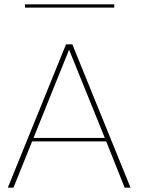

<svg xmlns="http://www.w3.org/2000/svg" viewBox="-20 -864 660 884"><path d="M16 0 284 -660H313L581 0H554L453 -253L489 -213H108L144 -253L42 0ZM117 -186 113 -229H485L480 -186L290 -655H306ZM95 -829V-844H506V-829Z"/></svg>

Font: Panamera Thin
Style: Regular
Weight: 100
Designer: Bastien Sozeau
Foundry: NBR — Bastien Sozeau
Version: Version 3.003;gftools[0.9.33]